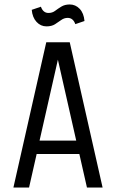

<svg xmlns="http://www.w3.org/2000/svg" viewBox="-20 -839 519 859"><path d="M292 -650 439 0H369L335 -150H144L110 0H40L187 -650ZM157 -210H321L239 -572ZM317 -731Q307 -759 283 -759Q267 -759 254 -749.5Q241 -740 226 -730.5Q211 -721 188 -721Q162 -721 143.5 -741Q125 -761 122 -795L163 -809Q173 -781 197 -781Q214 -781 226.5 -790.5Q239 -800 254.5 -809.5Q270 -819 292 -819Q318 -819 336.5 -799.5Q355 -780 358 -745Z"/></svg>

Font: Unica One
Style: Regular
Weight: 400
Designer: Eduardo Rodriguez Tunni
Foundry: Eduardo Rodriguez Tunni
Version: Version 2.000; ttfautohint (v1.8.4.7-5d5b);gftools[0.9.23]